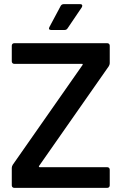

<svg xmlns="http://www.w3.org/2000/svg" viewBox="-20 -909 594 929"><path d="M499 0C506 0 511 -5 511 -12V-88C511 -95 506 -100 499 -100H172C170 -100 169 -101 169 -102L168 -103C168 -104 168 -105 169 -106L506 -588C509 -593 511 -598 511 -603V-688C511 -695 506 -700 499 -700H49C42 -700 37 -695 37 -688V-612C37 -605 42 -600 49 -600H376C378 -600 379 -600 380 -599V-597C380 -596 380 -595 379 -594L42 -112C39 -107 37 -102 37 -97V-12C37 -5 42 0 49 0ZM293 -764C299 -764 304 -767 307 -772L376 -874C377 -877 378 -879 378 -881C378 -884 377 -889 368 -889H289C282 -889 277 -886 274 -881L219 -778C218 -775 217 -773 217 -772C217 -769 218 -764 227 -764Z"/></svg>

Font: Barlow SemiBold Numbers
Style: Regular
Weight: 600
Designer: Jeremy Tribby
Foundry: Tribby Type
Version: Version 1.408